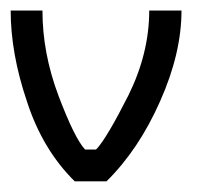

<svg xmlns="http://www.w3.org/2000/svg" viewBox="-20 -340 381 360"><path d="M0 -320.3Q14.6 -320.3 59.6 -320.3Q59.6 -240.2 89.8 -160.2Q120.1 -80.1 139.6 -59.6Q160.2 -59.6 160.2 -59.6Q160.2 -59.6 160.2 -59.6Q160.2 -60.5 160.2 -60.5Q160.2 -60.5 161.1 -60.5Q180.7 -82 220.7 -161.1Q259.8 -240.2 259.8 -320.3Q280.3 -320.3 320.3 -320.3Q320.3 -240.2 280.3 -150.4Q240.2 -59.6 179.7 0Q160.2 0 120.1 0Q59.6 -59.6 30.3 -150.4Q0 -240.2 0 -320.3Z"/></svg>

Font: Moonwalk
Style: Regular
Weight: 400
Designer: BarCoded
Foundry: BarCoded
Version: Version 1.0